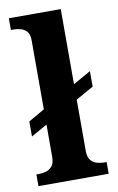

<svg xmlns="http://www.w3.org/2000/svg" viewBox="-86 -808 525 856"><g transform="rotate(-10 176.0 -380.0)"><path d="M17 0V-53H29Q44 -53 60.5 -57.5Q77 -62 88.5 -76Q100 -90 100 -118V-264L27 -223V-291L100 -333V-646Q100 -673 88 -686Q76 -699 59.5 -703Q43 -707 29 -707H17V-760H252V-420L332 -465V-395L252 -350V-118Q252 -90 263.5 -76Q275 -62 292 -57.5Q309 -53 323 -53H335V0Z"/></g></svg>

Font: Noto Serif Bengali
Style: Bold
Weight: 700
Designer: Juan Bruce, Universal Thirst, Indian Type Foundry and the Monotype Design Team.
Foundry: Monotype Imaging Inc.
Version: Version 2.003; ttfautohint (v1.8.4.7-5d5b)